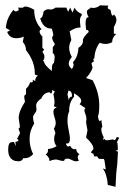

<svg xmlns="http://www.w3.org/2000/svg" viewBox="-20 -611 484 732"><path d="M237.3 -251 242.2 -228.5Q243.7 -242.7 254.4 -242.7V-247.1Q254.4 -263.2 241.2 -266.1ZM336.4 -43Q335.9 -61.5 308.1 -86.4L313.5 -114.3L308.1 -144.5L309.6 -157.7Q309.6 -166.5 305.7 -175.8Q301.8 -185.1 301.8 -190.4Q301.8 -195.8 305.7 -198.7L283.2 -213.9Q289.6 -219.7 289.6 -226.6Q289.6 -239.7 262.2 -255.4V-242.2Q243.7 -220.7 243.7 -190.4V-186Q237.3 -173.8 237.3 -148.9Q237.3 -141.1 238.8 -132.1Q240.2 -123 241.9 -114Q243.7 -105 245.1 -96.7Q246.6 -88.4 246.6 -82Q246.6 -64 236.3 -64L232.4 -64.5V-58.1L239.3 -51.8L247.6 -55.2Q253.4 -42 264.2 -42L270.5 -43Q271 -29.3 283.2 -23.4Q276.4 -19 276.4 -11.7Q276.4 -5.4 280.8 2.4L269 3.9Q264.6 3.9 260.7 2.2Q256.8 0.5 253.2 -1.2Q249.5 -2.9 245.8 -4.6Q242.2 -6.3 237.8 -6.3Q224.6 -6.3 224.6 2.4H216.3L194.8 -2.9Q181.2 -2.9 168.9 3.4Q168 -13.2 154.3 -21.5Q163.1 -27.8 163.1 -39.1L162.6 -43Q178.2 -43.5 195.8 -53.7Q186.5 -64.5 186.5 -80.6Q186.5 -94.2 191.4 -103.5L185.5 -121.1Q192.4 -130.9 192.4 -141.6Q192.4 -151.9 188 -163.6Q183.6 -175.3 183.6 -185.5Q183.6 -197.8 196.8 -201.7L185.5 -205.6L188 -220.2Q188 -232.9 183.6 -252L189 -261.7L179.2 -268.1Q178.7 -254.4 174.3 -254.4L168.9 -259.3Q147 -257.8 137.7 -235.8Q117.7 -222.7 117.7 -208L119.1 -194.8Q119.1 -189 117.2 -185.3Q115.2 -181.6 112.5 -178.5Q109.9 -175.3 107.9 -171.6Q106 -168 106 -162.1Q106 -153.3 110.4 -140.1Q92.8 -112.8 92.8 -81.5Q92.8 -50.3 106.4 -23.4Q92.3 -7.8 75.2 -7.8L68.8 -8.3Q64.5 3.9 50.8 3.9Q45.4 3.9 38.8 2.7Q32.2 1.5 25.9 -3.2Q19.5 -7.8 15.4 -16.8Q11.2 -25.9 11.2 -41.5Q11.2 -54.2 14.4 -62Q17.6 -69.8 33.2 -69.8L40.5 -53.7L38.6 -69.8Q50.3 -72.3 50.3 -75.2Q50.3 -79.1 44.9 -81.5L56.6 -103.5L50.3 -121.1Q55.7 -121.1 55.7 -129.9L51.3 -160.2Q51.3 -187 75.2 -222.7L72.3 -240.2Q72.3 -250 79.1 -251V-272.5Q90.8 -282.7 94.7 -297.4L98.6 -296.9Q105.5 -296.9 105.5 -302.2L104.5 -307.1L114.3 -301.8V-303.7Q114.3 -315.9 124.5 -322.8L112.8 -326.7V-330.6Q112.8 -377.4 79.1 -419.9Q79.1 -437.5 66.9 -451.2L70.8 -471.7Q58.6 -465.3 41.5 -465.3Q16.6 -465.3 7.3 -489.3L18.6 -495.1L2.4 -504.4Q4.4 -541.5 31.7 -573.7Q35.2 -567.4 40.5 -567.4Q44.9 -567.4 51.8 -572.8L49.3 -582L67.4 -581.5Q70.3 -585.9 77.1 -585.9Q89.4 -585.9 110.4 -573.7V-572.3Q110.4 -529.3 138.7 -499.5Q130.9 -496.6 130.9 -490.7Q130.9 -482.4 141.6 -471.7V-428.2L148.4 -422.4L141.6 -413.1Q149.4 -403.8 149.4 -394Q149.4 -386.2 143.6 -378.4L147.9 -377Q147.9 -363.8 177.7 -340.3V-346.2Q177.7 -370.1 185.5 -370.1L188.5 -391.1Q188.5 -404.8 181.2 -408.7V-430.7L189.5 -442.4Q178.7 -459 178.7 -467.8Q178.7 -472.2 180.9 -472.4Q183.1 -472.7 183.1 -478Q183.1 -484.9 177.2 -502H175.8Q144.5 -502 133.3 -541Q143.1 -542.5 146 -566.9Q154.8 -575.7 164.6 -575.7L172.9 -574.7Q182.6 -574.7 191.4 -582H232.9L239.7 -565.9L247.6 -582L256.3 -563L264.2 -582Q272 -565.4 291.5 -558.1V-551.8Q284.7 -546.4 284.7 -529.8L287.1 -506.3Q266.6 -506.3 245.6 -491.2L252 -458.5Q243.7 -442.9 243.7 -428.7Q243.7 -411.6 253.9 -393.6Q242.2 -380.4 242.2 -369.1Q242.2 -357.4 253.9 -348.1Q260.7 -356.4 260.7 -364.3L258.3 -374Q277.8 -395 278.8 -428.2Q296.4 -440.4 296.4 -453.1L295.9 -456.1Q295.9 -468.8 318.4 -489.3Q316.9 -497.6 308.1 -497.6L306.2 -522Q306.2 -545.4 316.9 -545.4H318.4Q311.5 -555.2 311.5 -565.9Q311.5 -570.3 313 -572Q314.5 -573.7 316.7 -575Q318.8 -576.2 321 -577.4Q323.2 -578.6 324.7 -582L335.4 -580.6Q349.1 -580.6 361.8 -590.8L393.1 -589.4L390.6 -582.5Q390.6 -575.7 401.4 -573.7Q404.8 -551.3 409.7 -551.3Q412.1 -551.3 414.1 -556.2Q423.8 -546.4 423.8 -535.2Q423.8 -523.9 414.1 -508.3V-482.4L423.3 -481.9Q407.7 -467.3 407.7 -452.1V-450.2Q395 -443.4 382.3 -443.4Q371.6 -443.4 359.9 -447.8Q341.3 -422.9 339.4 -387.2L335 -386.7L338.4 -377.9L328.6 -370.1L333 -352.5Q326.7 -333.5 308.1 -313.5L333 -305.2Q358.4 -257.8 358.4 -210Q358.4 -177.7 353.5 -168.5Q355.5 -149.4 360.8 -149.4L366.2 -153.3L370.1 -127.4Q366.2 -124.5 366.2 -118.2Q366.2 -105.5 375.5 -87.4L372.6 -79.6Q374.5 -79.1 376 -78.6L378.9 -82Q379.9 -79.1 381.8 -77.1Q385.7 -76.2 388.7 -76.2Q391.1 -76.2 394.8 -76.9Q398.4 -77.6 409.7 -79.6L418 -76.2L425.8 -88.9L434.6 -85.9L424.8 -67.4H427.7Q429.2 -54.2 429.2 -39.6L420.4 -35.6L429.7 -33.2L427.2 13.2L423.3 47.9L420.4 101.1L391.1 94.2Q387.7 51.8 371.6 31.2L383.3 35.2L378.4 1.5L376 -4.9L357.9 -5.4L353 -9.8Q353 -15.1 346.2 -15.1L339.4 -14.2L335.4 -25.9L333 -25.4L326.2 -30.3Z"/></svg>

Font: Truetypewriter PolyglOTT
Style: Regular
Weight: 400
Designer: Sergey Beatoff a.k.a. Sam_T
Version: Version 3.76